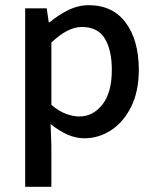

<svg xmlns="http://www.w3.org/2000/svg" viewBox="-20 -521 600 740"><path d="M77 199V-489H160L168 -435H171Q203 -462 242 -481.5Q281 -501 322 -501Q415 -501 465 -433Q515 -365 515 -252Q515 -169 485.5 -109.5Q456 -50 408 -19Q360 12 305 12Q272 12 239.5 -2.5Q207 -17 175 -43L178 40V199ZM285 -72Q339 -72 375 -118.5Q411 -165 411 -251Q411 -328 384 -372.5Q357 -417 295 -417Q241 -417 178 -357V-117Q207 -92 235 -82Q263 -72 285 -72Z"/></svg>

Font: Assistant SemiBold
Style: Regular
Weight: 600
Designer: Hebrew By Ben Nathan, Latin by Paul Hunt
Version: Version 3.000